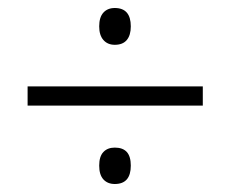

<svg xmlns="http://www.w3.org/2000/svg" viewBox="-20 -593 577 480"><path d="M49 -329V-377H487V-329ZM267 -133Q249 -133 238.5 -144.5Q228 -156 228 -179Q228 -202 238.5 -213Q249 -224 267 -224Q287 -224 297 -213Q307 -202 307 -179Q307 -156 297 -144.5Q287 -133 267 -133ZM267 -481Q249 -481 238.5 -493Q228 -505 228 -527Q228 -550 238.5 -561.5Q249 -573 267 -573Q287 -573 297 -561.5Q307 -550 307 -527Q307 -505 297 -493Q287 -481 267 -481Z"/></svg>

Font: Noto Sans Display Light
Style: Regular
Weight: 300
Designer: Monotype Design Team
Foundry: Monotype Imaging Inc.
Version: Version 2.003